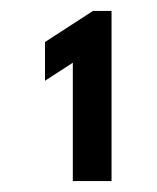

<svg xmlns="http://www.w3.org/2000/svg" viewBox="-20 -845 287 352"><path d="M62.5 -697 113.5 -730V-513H184.5V-825H150.5L62.5 -768Z"/></svg>

Font: Sztylet
Style: Bd
Weight: 700
Foundry: Cannot Into Space Fonts, PlusOne Fonts
Version: Version 0.12